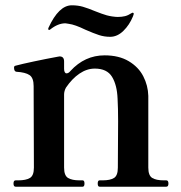

<svg xmlns="http://www.w3.org/2000/svg" viewBox="-20 -705 685 725"><path d="M608 -24Q616 -24 616 -12Q616 0 608 0H356Q349 0 349 -12Q349 -24 356 -24H368Q396 -24 410.5 -33Q425 -42 425 -72L426 -248Q426 -296 424 -332Q422 -384 403 -415Q384 -446 338 -446Q308 -446 280 -427Q252 -408 229 -374Q222 -361 222 -348V-72Q222 -42 237 -33Q252 -24 280 -24H292Q299 -24 299 -12Q299 0 292 0H39Q31 0 31 -12Q31 -24 39 -24H49Q78 -24 93 -33Q108 -42 108 -72L107 -380Q107 -411 91.5 -421.5Q76 -432 42 -434Q33 -435 33 -450Q33 -456 39 -457Q61 -463 108 -473Q155 -483 199 -491L205 -492Q222 -492 222 -473V-445Q222 -437 224.5 -432.5Q227 -428 231 -428Q239 -428 246 -437Q300 -496 375 -496Q429 -496 466 -474Q503 -452 521 -417Q539 -382 540 -343V-72Q540 -42 555 -33Q570 -24 598 -24ZM302 -593Q263 -612 240 -615L227 -617Q199 -617 170 -594Q168 -592 166 -592Q162 -592 162 -596L163 -600Q202 -685 251 -685Q274 -685 293 -679.5Q312 -674 341 -662Q344 -661 363.5 -653.5Q383 -646 403 -643Q417 -641 424 -641Q440 -641 452 -644Q464 -647 476 -655L480 -657Q485 -657 485 -653Q485 -651 482 -643Q469 -611 446 -588.5Q423 -566 396 -566Q374 -566 354 -572.5Q334 -579 302 -593Z"/></svg>

Font: Shippori Mincho B1
Style: Bold
Weight: 700
Designer: FONTDASU
Foundry: FONTDASU / Google Inc. / but / Adobe
Version: Version 3.110; ttfautohint (v1.8.3)